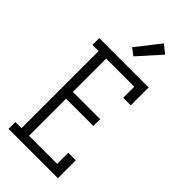

<svg xmlns="http://www.w3.org/2000/svg" viewBox="-300 -1037 1100 1100"><g transform="rotate(45 250.0 -487.5)"><path d="M29 0V-55H79V-680H29V-735H429V-590H368V-680H140V-410H361V-355H140V-55H368V-145H429V0ZM241 -799 199 -831 312 -975 363 -935Z"/></g></svg>

Font: Iosevka Curly Slab Light
Style: Regular
Weight: 300
Monospace: yes
Designer: Belleve Invis
Foundry: Belleve Invis
Version: Version 22.1.2; ttfautohint (v1.8.4)